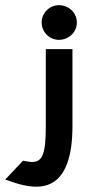

<svg xmlns="http://www.w3.org/2000/svg" viewBox="-140 -641 339 742"><path d="M-120 53 -99 60C-7 93 82 97 120 -11C133 -46 140 -93 140 -155V-451H37V-153C37 -46 24 -15 -16 -15C-25 -15 -41 -18 -51 -20ZM21 -554C21 -517 51 -487 88 -487C125 -487 157 -516 157 -554C157 -592 125 -621 88 -621C51 -621 21 -591 21 -554Z"/></svg>

Font: Charger Sport
Style: Blk
Weight: 900
Designer: Jasper
Foundry: Cannot Into Space Fonts
Version: Version 1.1